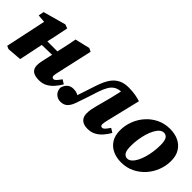

<svg xmlns="http://www.w3.org/2000/svg" viewBox="56 -1124 1747 1747"><g transform="rotate(45 929.5 -250.0)"><path d="M65 11 35 -2 124 -422 179 -389 42 -400 52 -453 271 -514 309 -500 283 -371 251 -227Q239 -171 227.5 -114Q216 -57 204 0ZM176 -228V-289H460V-235ZM459 16Q404 16 377.5 -5.5Q351 -27 351 -68Q351 -95 356.5 -120.5Q362 -146 367 -168L404 -335Q413 -372 420 -407.5Q427 -443 434 -482L577 -516L610 -500L535 -165Q531 -148 528 -133Q525 -118 525 -109Q525 -98 530.5 -91.5Q536 -85 546 -85Q559 -85 572 -99Q585 -113 607 -143L647 -118Q627 -84 601 -53.5Q575 -23 540.5 -3.5Q506 16 459 16Z M736 16Q701 16 675 -7Q649 -30 646 -72Q654 -108 677.5 -130Q701 -152 738 -152Q755 -152 768.5 -149.5Q782 -147 795.5 -140Q809 -133 825 -122L843 -109L804 -58L781 -77Q795 -112 807.5 -147.5Q820 -183 832.5 -222.5Q845 -262 860 -306Q873 -347 890 -384.5Q907 -422 932 -451.5Q957 -481 994 -498.5Q1031 -516 1085 -516Q1136 -516 1173.5 -509Q1211 -502 1239 -493L1160 -164Q1156 -147 1153.5 -133Q1151 -119 1151 -109Q1151 -98 1156.5 -91.5Q1162 -85 1171 -85Q1185 -85 1198 -99Q1211 -113 1232 -143L1272 -118Q1253 -84 1227 -53.5Q1201 -23 1166.5 -3.5Q1132 16 1084 16Q1034 16 1007 -8.5Q980 -33 980 -78Q980 -105 984 -128.5Q988 -152 994 -174L1036 -333Q1045 -370 1053.5 -407.5Q1062 -445 1070 -483L1129 -435Q1117 -438 1103 -439.5Q1089 -441 1074 -441Q1031 -441 1001.5 -424.5Q972 -408 952.5 -375Q933 -342 916 -292Q902 -247 889.5 -209.5Q877 -172 865.5 -138.5Q854 -105 842 -71Q827 -30 802.5 -7Q778 16 736 16Z M1518 16Q1456 16 1408 -6.5Q1360 -29 1332 -73.5Q1304 -118 1304 -185Q1304 -248 1327 -307.5Q1350 -367 1392 -414Q1434 -461 1491.5 -488.5Q1549 -516 1617 -516Q1680 -516 1727.5 -493.5Q1775 -471 1803 -426.5Q1831 -382 1831 -315Q1831 -253 1808 -193Q1785 -133 1743 -86.5Q1701 -40 1644 -12Q1587 16 1518 16ZM1532 -48Q1554 -48 1574 -65.5Q1594 -83 1610 -113Q1626 -143 1637.5 -182Q1649 -221 1655 -263.5Q1661 -306 1661 -349Q1661 -407 1645.5 -429.5Q1630 -452 1603 -452Q1580 -452 1560.5 -434.5Q1541 -417 1525 -387Q1509 -357 1497.5 -318Q1486 -279 1480 -237Q1474 -195 1474 -154Q1474 -93 1490 -70.5Q1506 -48 1532 -48Z"/></g></svg>

Font: Source Serif 4 ExtraBold
Style: Italic
Weight: 800
Italic angle: -12°
Designer: Frank Grießhammer
Foundry: Adobe Systems Incorporated
Version: Version 4.004;hotconv 1.0.116;makeotfexe 2.5.65601